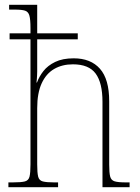

<svg xmlns="http://www.w3.org/2000/svg" viewBox="-20 -780 584 800"><path d="M15 0V-20H33Q68 -20 83.5 -24Q99 -28 103 -44Q107 -60 107 -95V-616H20V-641H107V-663Q107 -699 102.5 -715Q98 -731 84.5 -735.5Q71 -740 42 -740H18V-760H135V-641H304V-616H135V-482Q135 -474 134.5 -466Q134 -458 133.5 -450.5Q133 -443 132 -436H134Q143 -461 161 -484Q179 -507 210 -522Q241 -537 287 -537Q358 -537 396.5 -493.5Q435 -450 435 -358V-94Q435 -60 439 -44.5Q443 -29 457.5 -24.5Q472 -20 505 -20H520V0H407V-356Q407 -435 378.5 -473.5Q350 -512 284 -512Q239 -512 205.5 -492.5Q172 -473 153.5 -432.5Q135 -392 135 -329V-95Q135 -60 139 -44Q143 -28 158.5 -24Q174 -20 206 -20H222V0Z"/></svg>

Font: Noto Serif Khmer SemiCondensed Thin
Style: Regular
Weight: 250
Width: 4
Designer: Danh Hong and the Monotype Design Team
Foundry: Monotype Imaging Inc.
Version: Version 2.004